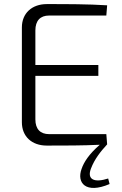

<svg xmlns="http://www.w3.org/2000/svg" viewBox="-20 -711 597 939"><path d="M509 162C441 184 404 167 425 113C443 66 472 30 504 -5L500 -55H220C177 -55 153 -80 153 -127V-340H461V-393H153V-562C153 -610 177 -635 220 -635H500L504 -685C410 -691 307 -691 209 -691C136 -691 87 -646 87 -577V-113C87 -44 135 1 209 1C295 1 384 1 468 -3C416 42 390 82 379 115C354 183 399 239 516 189Z"/></svg>

Font: SnT
Style: Regular
Weight: 300
Designer: Natanael Gama
Version: Version 1.001;PS 001.001;hotconv 1.0.70;makeotf.lib2.5.58329